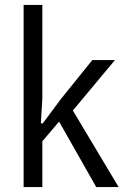

<svg xmlns="http://www.w3.org/2000/svg" viewBox="-20 -760 517 780"><path d="M76 0V-740H152V-360L146 -259H154L226 -356L355 -516H447L276 -311L462 0H371L220 -266L152 -186V0Z"/></svg>

Font: IBM Plex Sans Condensed
Style: Regular
Weight: 400
Width: 3
Designer: Mike Abbink, Paul van der Laan, Pieter van Rosmalen
Foundry: Bold Monday
Version: Version 3.201